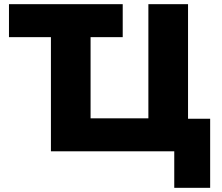

<svg xmlns="http://www.w3.org/2000/svg" viewBox="-20 -725 1066 920"><path d="M815 175V0H224V-547H23V-705H568V-547H414V-158H691V-705H881V-156H987V175Z"/></svg>

Font: Nunito Sans 8pt Black
Style: Regular
Weight: 900
Version: Version 3.101;gftools[0.9.27]